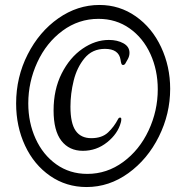

<svg xmlns="http://www.w3.org/2000/svg" viewBox="-20 -744 751 774"><path d="M45 -327Q45 -433 91.5 -524.5Q138 -616 215 -670Q292 -724 381 -724Q462 -724 527.5 -678Q593 -632 629.5 -554Q666 -476 666 -386Q666 -285 620.5 -193.5Q575 -102 497.5 -46Q420 10 329 10Q247 10 182 -35Q117 -80 81 -157Q45 -234 45 -327ZM616 -384Q616 -461 586.5 -526Q557 -591 502.5 -629.5Q448 -668 377 -668Q297 -668 232 -620Q167 -572 130.5 -493Q94 -414 94 -327Q94 -250 123.5 -185Q153 -120 207 -81.5Q261 -43 332 -43Q411 -43 476.5 -91Q542 -139 579 -218Q616 -297 616 -384ZM196 -299Q196 -383 228.5 -447.5Q261 -512 312.5 -547.5Q364 -583 419 -583Q453 -583 477.5 -569.5Q502 -556 502 -531Q502 -518 495.5 -506Q489 -494 487 -491Q483 -482 476 -482Q471 -482 469 -488.5Q467 -495 466 -503Q459 -547 403 -547Q352 -547 321 -509.5Q290 -472 277 -419Q264 -366 264 -314Q264 -247 285 -217Q306 -187 348 -187Q391 -187 415.5 -210Q440 -233 456 -264Q459 -270 464 -270Q469 -270 469 -264Q469 -256 467 -250Q455 -205 412 -170.5Q369 -136 314 -136Q259 -136 227.5 -176.5Q196 -217 196 -299Z"/></svg>

Font: Charm
Style: Regular
Weight: 400
Designer: Katatrad Aksorn Co.,Ltd.
Foundry: Cadson Demak Co.,Ltd.
Version: Version 1.001